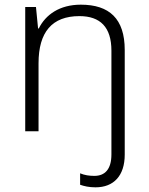

<svg xmlns="http://www.w3.org/2000/svg" viewBox="-20 -562 636 822"><path d="M389 240C467 240 514 190 514 100V-348C514 -482 448 -542 326 -542C235 -542 175 -499 146 -440H143L134 -532H88V0H145V-291C145 -425 203 -493 320 -493C409 -493 457 -446 457 -345V99C457 163 429 191 384 191C362 191 342 188 323 180V229C340 235 361 240 389 240Z"/></svg>

Font: Noto Sans Gurmukhi Light
Style: Regular
Weight: 300
Designer: Jelle Bosma - Monotype Design Team
Foundry: Monotype Imaging Inc.
Version: Version 2.004